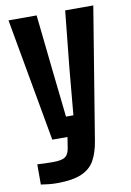

<svg xmlns="http://www.w3.org/2000/svg" viewBox="-90 -656 626 921"><g transform="rotate(-10 223.0 -195.0)"><path d="M110.5 209.5Q93.5 209.5 73 207.5Q52.5 205.5 34 202.5V104Q48.5 105 71.8 105.8Q95 106.5 110.5 106.5Q153 106.5 169.8 94.8Q186.5 83 191 54L199.5 0H125.5L18 -600H155L184.5 -324.5L209.5 -97.5H245.5L266 -324.5L294 -600H431L325.5 43.5Q316.5 97.5 296 134.5Q275.5 171.5 232 190.5Q188.5 209.5 110.5 209.5Z"/></g></svg>

Font: Big Shoulders Text Thin ExtraBold
Style: Regular
Weight: 800
Version: Version 2.002